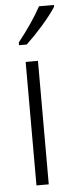

<svg xmlns="http://www.w3.org/2000/svg" viewBox="-55 -794 319 824"><g transform="rotate(-5 105.0 -382.5)"><path d="M210 -757V-765H146C119 -716 88 -671 46 -618V-606H79C119 -643 181 -711 210 -757ZM121 0V-532H68V0Z"/></g></svg>

Font: Noto Sans Khmer UI ExtraCondensed Light
Style: Regular
Weight: 300
Width: 2
Designer: Danh Hong and the Monotype Design Team
Foundry: Monotype Imaging Inc.
Version: Version 2.002